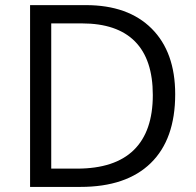

<svg xmlns="http://www.w3.org/2000/svg" viewBox="-20 -734 769 754"><path d="M668 -363.8Q668 -187 572 -93.5Q476.1 0 295.9 0H98.1V-713.9H316.9Q483.4 -713.9 575.7 -621.6Q668 -529.3 668 -363.8ZM580.1 -360.8Q580.1 -500.5 510 -571.3Q439.9 -642.1 301.8 -642.1H181.2V-71.8H282.2Q430.7 -71.8 505.4 -144.8Q580.1 -217.8 580.1 -360.8Z"/></svg>

Font: f0_44652 
Style: Regular
Weight: 400
Foundry: Ascender Corporation
Version: Version 1.10